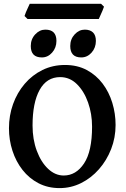

<svg xmlns="http://www.w3.org/2000/svg" viewBox="-20 -970 662 1005"><path d="M292 14.6Q230.5 14.6 181.4 -11Q132.3 -36.6 97.9 -80.6Q63.5 -124.5 45.2 -180.9Q26.9 -237.3 26.9 -298.8Q26.9 -365.2 48.3 -425Q69.8 -484.9 109.1 -531Q148.4 -577.1 202.1 -603.5Q255.9 -629.9 320.3 -629.9Q384.8 -629.9 434.1 -603.5Q483.4 -577.1 517.1 -532.5Q550.8 -487.8 567.9 -431.6Q585 -375.5 585 -315.9Q585 -249.5 561.8 -189.9Q538.6 -130.4 498 -84.2Q457.5 -38.1 404.5 -11.7Q351.6 14.6 292 14.6ZM313.5 -51.3Q377.9 -51.3 419.9 -114.5Q461.9 -177.7 461.9 -307.1Q461.9 -374.5 440.9 -433.6Q419.9 -492.7 382.6 -529.5Q345.2 -566.4 294.9 -566.4Q224.6 -566.4 187.5 -499.5Q150.4 -432.6 150.4 -313Q150.4 -240.2 172.6 -180.7Q194.8 -121.1 231.9 -86.2Q269 -51.3 313.5 -51.3ZM405.3 -669.4Q347.7 -669.4 347.7 -729Q347.7 -765.1 370.8 -790Q394 -814.9 423.8 -814.9Q451.2 -814.9 466.6 -800.3Q481.9 -785.6 481.9 -755.9Q481.9 -720.2 459.5 -694.8Q437 -669.4 405.3 -669.4ZM199.2 -669.4Q141.1 -669.4 141.1 -729Q141.1 -765.1 164.3 -790Q187.5 -814.9 217.3 -814.9Q275.4 -814.9 275.4 -755.9Q275.4 -720.2 252.9 -694.8Q230.5 -669.4 199.2 -669.4ZM124 -870.6 108.4 -886.2Q110.4 -893.6 115.7 -906.2Q121.1 -918.9 127 -931.4Q132.8 -943.8 135.7 -950.2H508.8L524.4 -935.1Q522.5 -928.2 516.8 -915Q511.2 -901.9 505.4 -889.2Q499.5 -876.5 497.1 -870.6Z"/></svg>

Font: David Libre
Style: Bold
Weight: 700
Designer: Ismar David, J. Victor Gaultney, Annie Olsen and Meir Sadan
Foundry: Monotype Imaging Inc. & SIL International
Version: Version 1.100; ttfautohint (v1.8.4.7-5d5b)